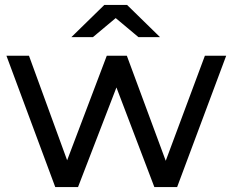

<svg xmlns="http://www.w3.org/2000/svg" viewBox="-20 -755 939 775"><path d="M447 -682 355 -605H268L401 -735H493L626 -605H539ZM807 -530H893L695 0H603L450 -402L295 0H203L6 -530H97L251 -108L411 -530H492L649 -106Z"/></svg>

Font: Montserrat
Style: Regular
Weight: 500
Designer: Julieta Ulanovsky
Foundry: Julieta Ulanovsky
Version: Version 7.200;PS 007.200;hotconv 1.0.88;makeotf.lib2.5.64775